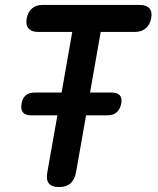

<svg xmlns="http://www.w3.org/2000/svg" viewBox="-20 -750 640 776"><path d="M272 -621H133Q107 -621 95 -635.5Q83 -650 88 -676Q93 -702 109.5 -716Q126 -730 152 -730H546Q572 -730 584 -716Q596 -702 591 -676Q586 -650 569 -635.5Q552 -621 526 -621H387L344 -376H431Q454 -376 464 -365Q474 -354 470 -331Q465 -308 451.5 -296Q438 -284 415 -284H328L287 -52Q281 -23 264.5 -8.5Q248 6 218.5 6Q189 6 177.5 -8.5Q166 -23 171 -52L212 -284H105Q82 -284 72.5 -296Q63 -308 67 -331Q71 -354 84.5 -365Q98 -376 121 -376H229Z"/></svg>

Font: Maple Mono SemiBold
Style: Italic
Weight: 600
Italic angle: -10°
Monospace: yes
Designer: subframe7536
Version: Version 7.000